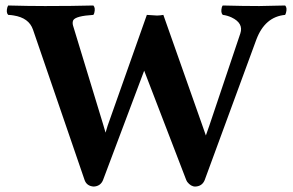

<svg xmlns="http://www.w3.org/2000/svg" viewBox="-20 -667 1068 699"><path d="M574.7 -612.8 714.8 -215.8 729.5 -173.8 742.2 -210 855 -545.4Q867.2 -582.5 823.2 -603.5Q807.6 -610.8 791 -612.8Q782.7 -621.1 787.6 -640.6Q789.1 -645 791 -647Q865.2 -645 923.8 -645Q945.8 -645 1018.1 -647Q1026.4 -638.7 1021 -619.6Q1019.5 -615.2 1018.1 -612.8Q944.3 -606 913.1 -522.5L725.1 -11.2Q715.8 11.2 690.9 12.2Q674.8 12.2 661.6 -4.9Q659.2 -8.3 658.2 -11.2L504.9 -409.7L355 -11.2Q345.7 11.2 320.8 12.2Q295.9 10.3 288.1 -11.2L100.1 -559.1Q85.4 -602.1 29.3 -610.8Q21 -612.3 9.8 -612.8Q1.5 -621.1 6.8 -640.6Q8.3 -645 9.8 -647Q84 -645 144 -645Q245.1 -645 319.8 -647Q328.1 -638.7 323.2 -619.6Q321.8 -615.2 319.8 -612.8Q255.4 -608.9 246.6 -593.3Q242.7 -584.5 246.1 -573.2L355 -215.8L364.3 -184.1L372.1 -210L514.6 -612.8Q514.6 -612.8 551.8 -610.4Q564.5 -610.8 574.7 -612.8Z"/></svg>

Font: Linux Libertine O
Style: Bold
Weight: 700
Designer: Philipp H. Poll
Foundry: Philipp H. Poll
Version: Version 5.0.0